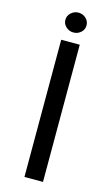

<svg xmlns="http://www.w3.org/2000/svg" viewBox="-133 -928 571 977"><g transform="rotate(15 152.5 -439.5)"><path d="M201.2 -722.7V0H103.5V-722.7ZM153.3 -878.9Q175.8 -878.9 192.4 -863.8Q209 -848.6 209 -826.2Q209 -803.7 192.4 -789.1Q175.8 -774.4 153.3 -774.4Q130.9 -774.4 114.3 -789.6Q97.7 -804.7 97.7 -826.2Q97.7 -848.6 114.7 -863.8Q131.8 -878.9 153.3 -878.9Z"/></g></svg>

Font: Josefin Sans CFJ
Style: Regular
Weight: 400
Designer: Santiago Orozco
Foundry: Typemade
Version: Version 2.000